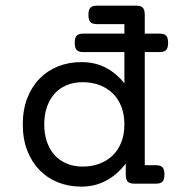

<svg xmlns="http://www.w3.org/2000/svg" viewBox="-20 -661 640 691"><path d="M427.7 -540V-574.2H329.1Q312.5 -574.2 305.4 -581.5Q298.3 -588.9 298.3 -607.4Q298.3 -626 305.4 -633.3Q312.5 -640.6 329.1 -640.6H470.2Q486.8 -640.6 493.9 -633.3Q501 -626 501 -607.4V-540H554.2Q570.8 -540 577.9 -532.7Q585 -525.4 585 -506.8Q585 -488.3 577.9 -481Q570.8 -473.6 554.2 -473.6H501V-66.4H541Q557.6 -66.4 564.7 -59.1Q571.8 -51.8 571.8 -33.2Q571.8 -14.6 564.7 -7.3Q557.6 0 541 0H463.4Q446.8 0 439.7 -7.3Q432.6 -14.6 432.6 -33.2V-72.3Q402.3 -32.7 362.1 -11Q321.8 10.7 272.9 10.7Q227.5 10.7 189 -4.6Q150.4 -20 122.3 -48.8Q94.2 -77.6 78.1 -119.1Q62 -160.6 62 -213.4Q62 -266.1 78.1 -307.6Q94.2 -349.1 122.3 -377.9Q150.4 -406.7 189 -422.1Q227.5 -437.5 272.9 -437.5Q321.8 -437.5 360.1 -417.7Q398.4 -397.9 427.7 -361.3V-473.6H279.8Q263.2 -473.6 256.1 -481Q249 -488.3 249 -506.8Q249 -525.4 256.1 -532.7Q263.2 -540 279.8 -540ZM427.7 -213.4Q427.7 -249.5 416.5 -277.8Q405.3 -306.2 385.3 -325.4Q365.2 -344.7 337.6 -355Q310.1 -365.2 277.8 -365.2Q244.6 -365.2 218.8 -354Q192.9 -342.8 175.3 -322.5Q157.7 -302.2 148.4 -274.4Q139.2 -246.6 139.2 -213.4Q139.2 -180.2 148.4 -152.3Q157.7 -124.5 175.3 -104.2Q192.9 -84 218.8 -72.8Q244.6 -61.5 277.8 -61.5Q310.1 -61.5 337.6 -71.8Q365.2 -82 385.3 -101.3Q405.3 -120.6 416.5 -148.9Q427.7 -177.2 427.7 -213.4Z"/></svg>

Font: Courier Prime
Style: Regular
Weight: 400
Designer: Alan Dague-Greene
Foundry: Quote-Unquote Apps
Version: Version 1.203